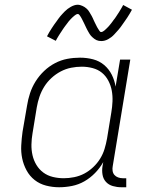

<svg xmlns="http://www.w3.org/2000/svg" viewBox="-20 -781 640 809"><path d="M229 8Q201 8 174 1Q147 -6 126 -22.5Q105 -39 92 -63Q79 -87 73.5 -113.5Q68 -140 69.5 -168.5Q71 -197 75 -226L94 -336Q98 -362 106.5 -388Q115 -414 130 -438Q145 -462 166 -482Q187 -502 212 -515Q237 -528 263.5 -533Q290 -538 317 -538Q346 -538 372.5 -531Q399 -524 419 -507Q439 -490 451 -466Q463 -442 467 -416L486 -530H529L455 -81Q453 -71 454.5 -61Q456 -51 462 -44Q468 -37 477.5 -33.5Q487 -30 497 -30H512V8H491Q473 8 455.5 3Q438 -2 426.5 -14.5Q415 -27 412 -45Q409 -63 412 -81L415 -98Q401 -73 380.5 -52Q360 -31 335.5 -17Q311 -3 283.5 2.5Q256 8 229 8Q229 8 229 8Q229 8 229 8ZM249 -30Q270 -30 292.5 -34.5Q315 -39 335 -49.5Q355 -60 372.5 -76.5Q390 -93 402 -112.5Q414 -132 420.5 -153.5Q427 -175 431 -197L449 -307Q453 -330 454 -353.5Q455 -377 451 -399Q447 -421 436.5 -441Q426 -461 409.5 -474.5Q393 -488 370.5 -494Q348 -500 325 -500Q302 -500 279.5 -495.5Q257 -491 236 -480Q215 -469 197 -452.5Q179 -436 166.5 -416Q154 -396 146.5 -374Q139 -352 135 -329L117 -219Q113 -196 112.5 -172.5Q112 -149 117 -127Q122 -105 133.5 -86Q145 -67 162.5 -54Q180 -41 202.5 -35.5Q225 -30 249 -30ZM407 -608Q401 -608 396 -609Q391 -610 386.5 -612Q382 -614 378 -617Q374 -620 370 -623.5Q366 -627 363 -630.5Q360 -634 357.5 -638Q355 -642 352.5 -646.5Q350 -651 347.5 -655.5Q345 -660 343 -664.5Q341 -669 339 -673Q337 -677 334.5 -682.5Q332 -688 329.5 -692.5Q327 -697 325 -701.5Q323 -706 320.5 -709.5Q318 -713 315 -717.5Q312 -722 308 -722Q304 -722 300 -719.5Q296 -717 293 -714.5Q290 -712 285 -707.5Q280 -703 278 -700.5Q276 -698 274 -696Q272 -694 269.5 -691Q267 -688 265 -685Q263 -682 260.5 -679Q258 -676 255.5 -672.5Q253 -669 250 -665Q247 -661 244.5 -657Q242 -653 239 -648.5Q236 -644 233 -639.5Q230 -635 227 -630Q224 -625 221 -620Q218 -615 215 -609L178 -628Q183 -638 188 -646Q193 -654 198 -662Q203 -670 208 -677Q213 -684 217.5 -690Q222 -696 226 -702Q230 -708 234.5 -713Q239 -718 243 -722.5Q247 -727 253 -733Q259 -739 265 -743.5Q271 -748 278 -752Q285 -756 292.5 -758.5Q300 -761 307 -761Q313 -761 318 -759.5Q323 -758 327.5 -756Q332 -754 336 -751.5Q340 -749 344 -745.5Q348 -742 351 -738.5Q354 -735 356.5 -730.5Q359 -726 361.5 -722Q364 -718 366.5 -713.5Q369 -709 371 -704.5Q373 -700 375 -695.5Q377 -691 379.5 -686Q382 -681 384.5 -676Q387 -671 389 -667Q391 -663 393.5 -659.5Q396 -656 399 -651Q402 -646 406 -646Q410 -646 414 -648.5Q418 -651 421 -653.5Q424 -656 429 -661Q434 -666 436 -668Q438 -670 440 -672.5Q442 -675 444.5 -678Q447 -681 449 -683.5Q451 -686 453.5 -689.5Q456 -693 458.5 -696.5Q461 -700 464 -703.5Q467 -707 469.5 -711.5Q472 -716 475 -720Q478 -724 481 -729Q484 -734 487 -739Q490 -744 493 -749Q496 -754 499 -760L536 -740Q531 -731 526 -722.5Q521 -714 516 -706.5Q511 -699 506 -692Q501 -685 496.5 -678.5Q492 -672 488 -666.5Q484 -661 479.5 -656Q475 -651 471 -646.5Q467 -642 461 -635.5Q455 -629 449 -624.5Q443 -620 436 -616Q429 -612 421.5 -610Q414 -608 407 -608Z"/></svg>

Font: Iosevka Slab XLtEx
Style: Italic
Weight: 200
Width: 7
Italic angle: -9°
Monospace: yes
Designer: Belleve Invis
Foundry: Belleve Invis
Version: Version 11.1.0; ttfautohint (v1.8.3)